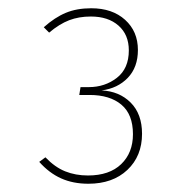

<svg xmlns="http://www.w3.org/2000/svg" viewBox="-20 -760 440 465"><path d="M314 -639Q314 -597 289.5 -571.5Q265 -546 226 -541Q269 -539 296.5 -511.5Q324 -484 324 -436Q324 -382 288.5 -348.5Q253 -315 194 -315Q157 -315 128 -328Q99 -341 75 -368L90 -379Q113 -355 138 -345Q163 -335 193 -335Q245 -335 273.5 -362.5Q302 -390 302 -435Q302 -483 274 -506.5Q246 -530 197 -530H172L175 -549H195Q234 -549 263 -571.5Q292 -594 292 -638Q292 -676 267 -698Q242 -720 200 -720Q171 -720 147.5 -711Q124 -702 99 -681L86 -694Q113 -718 139.5 -729Q166 -740 201 -740Q252 -740 283 -712Q314 -684 314 -639Z"/></svg>

Font: Fira Sans Thin
Style: Regular
Weight: 100
Designer: bBox Type GmbH & Carrois Corporate GbR & Edenspiekermann AG
Foundry: bBox Type GmbH & Carrois Corporate GbR & Edenspiekermann AG
Version: Version 4.301